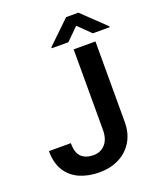

<svg xmlns="http://www.w3.org/2000/svg" viewBox="-163 -1001 925 1112"><g transform="rotate(-20 299.0 -445.5)"><path d="M357.9 -215.8V-710.9H492.2V-215.8Q492.2 -145 461.4 -94.5Q430.7 -43.9 377.4 -17.1Q324.2 9.8 257.3 9.8Q189 9.8 135.7 -13.4Q82.5 -36.6 52.2 -84.5Q22 -132.3 22 -206.1H156.7Q156.7 -145.5 183.8 -120.6Q210.9 -95.7 257.3 -95.7Q302.2 -95.7 330.1 -127Q357.9 -158.2 357.9 -215.8ZM456.1 -901.4 597.7 -766.1V-760.3H494.1L418.5 -834.5L343.3 -760.3H241.2V-767.1L380.9 -901.4Z"/></g></svg>

Font: Vazirmatn UI FD SemiBold
Style: Regular
Weight: 600
Designer: Saber Rastikerdar
Foundry: Saber Rastikerdar
Version: Version 33.003